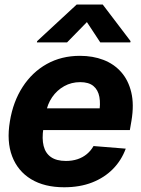

<svg xmlns="http://www.w3.org/2000/svg" viewBox="-20 -792 604 823"><path d="M254.9 10.7Q170.4 10.7 113.3 -23.9Q56.2 -58.6 32 -122.1Q7.8 -185.5 22.5 -272.5Q36.1 -356 76.9 -419.2Q117.7 -482.4 180.4 -517.6Q243.2 -552.7 322.8 -552.7Q377.9 -552.7 423.1 -535.4Q468.3 -518.1 499.3 -483.2Q530.3 -448.2 542.7 -396.2Q555.2 -344.2 543.5 -274.4L536.6 -234.4H76.2L91.3 -327.6H479L404.3 -304.2Q411.6 -346.2 406 -376.5Q400.4 -406.7 380.4 -423.3Q360.4 -439.9 323.7 -439.9Q286.1 -439.9 255.1 -422.6Q224.1 -405.3 203.6 -375.5Q183.1 -345.7 176.8 -307.6L166 -241.7Q159.2 -197.8 167 -166.5Q174.8 -135.3 198.5 -118.7Q222.2 -102.1 262.7 -102.1Q289.6 -102.1 312.3 -109.6Q335 -117.2 352.3 -131.6Q369.6 -146 380.9 -166L519 -154.8Q500.5 -104.5 463.9 -67.4Q427.2 -30.3 374.8 -9.8Q322.3 10.7 254.9 10.7ZM409.7 -610.4 352.5 -697.3 267.6 -610.4H138.2L139.2 -615.7L308.6 -772.5H420.4L539.6 -615.7L538.6 -610.4Z"/></svg>

Font: Inter Tight
Style: Bold Italic
Weight: 700
Italic angle: -9.39999°
Designer: Rasmus Andersson
Foundry: rsms
Version: Version 3.004